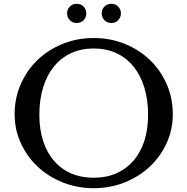

<svg xmlns="http://www.w3.org/2000/svg" viewBox="-20 -980 986 1010"><path d="M473 -780Q561 -780 637 -749Q713 -718 769 -664Q825 -610 857 -537Q889 -464 889 -379Q889 -298 856.5 -227Q824 -156 768 -103.5Q712 -51 636 -20.5Q560 10 473 10Q386 10 310 -20.5Q234 -51 178 -103.5Q122 -156 89.5 -227Q57 -298 57 -379Q57 -464 89 -537Q121 -610 177 -664Q233 -718 309 -749Q385 -780 473 -780ZM473 -45Q539 -45 591.5 -68Q644 -91 681.5 -134Q719 -177 739 -238Q759 -299 759 -376Q759 -456 739 -520.5Q719 -585 682 -630.5Q645 -676 592 -700.5Q539 -725 473 -725Q407 -725 354 -700.5Q301 -676 264 -630.5Q227 -585 207 -520.5Q187 -456 187 -376Q187 -299 207 -238Q227 -177 264 -134Q301 -91 354 -68Q407 -45 473 -45ZM333 -910Q333 -931 347.5 -945.5Q362 -960 383 -960Q405 -960 419.5 -945.5Q434 -931 434 -910Q434 -888 419.5 -873.5Q405 -859 383 -859Q362 -859 347.5 -873.5Q333 -888 333 -910ZM515 -910Q515 -931 529.5 -945.5Q544 -960 566 -960Q587 -960 601.5 -945.5Q616 -931 616 -910Q616 -888 601.5 -873.5Q587 -859 566 -859Q544 -859 529.5 -873.5Q515 -888 515 -910Z"/></svg>

Font: SVN-Libre Baskerville
Style: Regular
Weight: 400
Designer: Pablo Impallari, Rodrigo Fuenzalida
Foundry: Pablo Impallari, Rodrigo Fuenzalida
Version: Version 1.000; ttfautohint (v1.8.4)